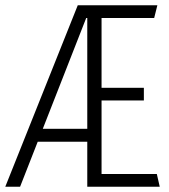

<svg xmlns="http://www.w3.org/2000/svg" viewBox="-20 -706 640 726"><path d="M0 0 274 -686H575L563 -638H364V-374H524V-326H364V-48H573L584 0H310V-638H306L56 0ZM103 -170V-219H337V-170Z"/></svg>

Font: Chivo Mono Thin
Style: Regular
Weight: 250
Designer: Hector Gatti
Foundry: Omnibus-Type
Version: Version 1.008